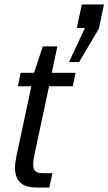

<svg xmlns="http://www.w3.org/2000/svg" viewBox="-20 -837 484 857"><path d="M422 -712H423L333 -560H288L359 -712H323L345 -817H444ZM211 -512H317L305 -452H199L134 -148Q128 -120 128 -102Q128 -81 138.5 -72.5Q149 -64 173 -64H214L200 0H142Q47 0 47 -88Q47 -110 53 -138L120 -452H60L72 -512H132L171 -630H236Z"/></svg>

Font: Decalotype
Style: Italic
Weight: 400
Italic angle: -12°
Designer: Alfredo Marco Pradil
Foundry: Alfredo Marco Pradil
Version: Version 1.0